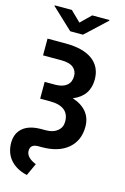

<svg xmlns="http://www.w3.org/2000/svg" viewBox="-166 -1012 846 1302"><g transform="rotate(15 257.0 -361.0)"><path d="M298.8 -511.7Q298.8 -548.8 271.7 -571Q244.6 -593.3 186.5 -593.3H59.1V-710.9H185.1Q310.1 -710.9 375.2 -662.6Q440.4 -614.3 440.4 -525.4Q440.4 -409.7 329.1 -364.3Q393.6 -343.8 427.7 -302Q461.9 -260.3 461.9 -199.2Q461.9 -102.5 395.8 -46.1Q329.6 10.3 212.4 10.3H185.1Q131.8 11.2 131.8 56.2Q131.8 104 202.6 132.3L162.6 218.8Q87.4 201.7 45.9 154.8Q4.4 107.9 3.4 36.6Q3.4 -31.7 47.4 -69.1Q91.3 -106.4 173.8 -107.4H210Q260.7 -107.9 290.5 -132.6Q320.3 -157.2 320.3 -197.3Q320.3 -304.7 184.1 -304.7H116.2V-422.4H193.8Q244.1 -423.3 271.5 -446.3Q298.8 -469.2 298.8 -511.7ZM239.7 -871.6 311 -941.4H431.6V-936L284.2 -798.8H194.8L47.4 -937V-941.4H168Z"/></g></svg>

Font: Roboto-o
Style: o-Bold
Weight: 700
Designer: Google
Version: Version 2.134; 2016; ttfautohint (v1.6)